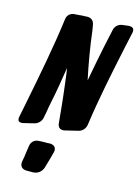

<svg xmlns="http://www.w3.org/2000/svg" viewBox="-147 -823 843 1173"><g transform="rotate(15 275.0 -237.0)"><path d="M112 -20C136 -25 156 -45 160 -69L167 -105C171 -130 175 -154 180 -177C195 -246 206 -319 219 -399C222 -382 228 -338 233 -294L241 -227C244 -204 246 -186 247 -171L258 -58C261 -33 276 -25 291 -25C296 -25 299 -25 302 -26L385 -46C409 -51 427 -71 431 -96C455 -267 490 -435 526 -604L549 -710C550 -713 550 -716 550 -721C550 -742 534 -745 517 -745L477 -740C452 -737 433 -719 428 -695L405 -589C400 -566 396 -547 393 -530L383 -480C376 -447 371 -413 360 -358C339 -455 321 -561 309 -661L303 -696C299 -720 281 -733 261 -733H248C245 -732 241 -732 238 -732H228L215 -731C213 -731 211 -731 210 -730H200C199 -729 197 -729 195 -729L176 -728C151 -725 133 -709 130 -684C106 -499 70 -318 34 -135L14 -35C13 -32 13 -29 13 -25C13 -10 20 -3 35 -3C40 -3 43 -3 46 -4ZM181 271C212 271 236 252 245 224L249 210C258 179 265 157 272 128L274 121C275 116 276 112 276 108C276 91 266 74 235 74C230 75 224 75 219 75H202L172 76C141 76 121 95 117 123L116 132C113 149 111 168 108 189L102 223C101 226 101 229 101 234C101 253 113 271 142 271Z"/></g></svg>

Font: Bangerz
Style: Bold
Weight: 700
Designer: vernon adams
Foundry: Vernon Adams
Version: Version 2.10;December 28, 2023;FontCreator 13.0.0.2683 64-bi